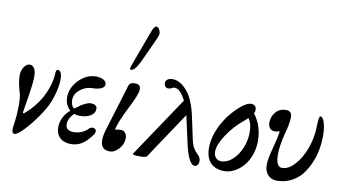

<svg xmlns="http://www.w3.org/2000/svg" viewBox="-78 -978 2119 1180"><g transform="rotate(10 981.5 -388.5)"><path d="M66.9 9.8Q49.8 9.8 49.8 -15.1Q49.8 -27.3 56.2 -71.8Q62 -113.8 62 -172.9Q62 -213.4 56.2 -236.8Q35.2 -306.6 35.2 -347.2Q35.2 -381.3 50.8 -403.6Q66.4 -425.8 85 -425.8Q103.5 -425.8 114.3 -408.2Q125 -390.6 125 -356Q125 -317.4 111.8 -235.8Q95.2 -132.3 94.2 -127.9L101.1 -124Q191.9 -201.2 228 -301.8Q246.6 -355 248 -391.1Q248 -423.8 259.8 -423.8Q287.1 -423.8 287.1 -370.1Q287.1 -306.6 254.9 -223.1Q238.3 -183.1 199.7 -127.2Q161.1 -71.3 122.3 -30.8Q83.5 9.8 66.9 9.8Z M417.5 11.2Q374 11.2 348.9 -12.7Q323.7 -36.6 323.7 -77.1Q323.7 -108.4 338.9 -139.2Q354 -169.9 379.9 -189.9Q345.7 -220.7 345.7 -268.1Q345.7 -328.1 393.1 -376.5Q440.4 -424.8 500.5 -424.8Q525.4 -424.8 544.9 -414.8Q564.5 -404.8 564.5 -387.2Q564.5 -368.7 542.7 -359.4Q521 -350.1 490.7 -350.1Q447.8 -350.1 413.3 -322.5Q378.9 -294.9 378.9 -256.8Q378.9 -240.2 385 -226.1Q391.1 -211.9 400.9 -207Q420.9 -222.7 433.1 -231Q445.3 -239.3 463.6 -248Q481.9 -256.8 495.6 -256.8Q535.6 -256.8 535.6 -227.1Q535.6 -202.1 509.3 -185.5Q482.9 -168.9 441.9 -168.9Q422.9 -168.9 405.8 -174.8Q371.6 -140.6 371.6 -105Q371.6 -64 422.9 -64Q447.8 -64 470.7 -73.7Q493.7 -83.5 507.8 -98.1Q516.6 -108.4 528.6 -110.6Q540.5 -112.8 546.9 -106.9Q556.6 -101.1 555.4 -89.4Q554.2 -77.6 542.5 -63Q512.2 -23.4 483.2 -6.1Q454.1 11.2 417.5 11.2Z M701.7 -502Q696.3 -502 696.3 -509.8Q696.3 -516.1 697.3 -519L783.7 -752.9Q789.6 -771 797.1 -781Q804.7 -791 811.5 -791Q821.8 -791 829.6 -777.6Q837.4 -764.2 837.4 -751Q837.4 -738.3 811.5 -684.1L759.3 -570.8Q728 -502 701.7 -502ZM660.6 14.2Q603.5 14.2 603.5 -46.9Q603.5 -74.7 616.2 -116.2L703.6 -402.8Q709.5 -424.8 740.2 -424.8Q759.8 -424.8 768.6 -417Q777.3 -409.2 777.3 -392.1Q777.3 -361.8 727.5 -266.1Q676.3 -165.5 670.4 -122.1Q683.6 -127.9 707.5 -127.9Q723.1 -127.9 733.9 -115.2Q744.6 -102.5 744.6 -83Q744.6 -46.9 718.3 -16.4Q691.9 14.2 660.6 14.2Z M804.2 3.9 1056.2 -372.1Q1022 -440.9 985.4 -440.9Q978 -440.9 969.2 -435.1Q960.4 -429.2 948.2 -429.2Q936.5 -429.2 929.4 -437.5Q922.4 -445.8 922.4 -459Q922.4 -473.6 934.1 -481.9Q945.8 -490.2 965.3 -490.2Q1012.2 -490.2 1055.7 -440.2Q1099.1 -390.1 1121.6 -286.1L1152.3 -142.1Q1161.6 -95.2 1190.4 -67.9Q1215.3 -45.9 1215.3 -24.9Q1215.3 -9.8 1208.5 0.7Q1201.7 11.2 1191.4 11.2Q1170.9 11.2 1154.1 -22.7Q1137.2 -56.6 1125.5 -109.9L1086.4 -287.1L891.6 4.9Q886.2 12.2 845.2 12.2Q804.2 12.2 804.2 3.9Z M1375 11.2Q1319.3 11.2 1288.8 -20.8Q1258.3 -52.7 1258.3 -113.8Q1258.3 -179.2 1293 -252Q1325.2 -317.4 1379.6 -371.1Q1434.1 -424.8 1468.3 -424.8Q1482.9 -424.8 1491.5 -416.3Q1500 -407.7 1500 -392.1Q1500 -380.4 1494.1 -370.1Q1547.4 -300.3 1547.4 -206.1Q1547.4 -159.2 1532.2 -117.9Q1517.1 -76.7 1492.7 -48.8Q1468.3 -21 1437.3 -4.9Q1406.2 11.2 1375 11.2ZM1299.3 -97.2Q1299.3 -73.2 1312.3 -59.1Q1325.2 -44.9 1346.2 -44.9Q1382.3 -44.9 1415.5 -74.5Q1448.7 -104 1468.5 -151.9Q1488.3 -199.7 1488.3 -251Q1488.3 -303.2 1466.3 -335.9Q1456.5 -326.2 1443.4 -315.9Q1382.3 -266.1 1340.8 -202.6Q1299.3 -139.2 1299.3 -97.2Z M1703.6 13.2Q1668.9 13.2 1647.5 -9.8Q1626 -32.7 1626 -73.2Q1626 -110.8 1646 -182.1Q1664.6 -250 1668.9 -289.1Q1652.3 -283.2 1636.7 -283.2Q1618.7 -283.2 1607.7 -296.4Q1596.7 -309.6 1596.7 -331.1Q1596.7 -368.2 1620.8 -396.5Q1645 -424.8 1684.6 -424.8Q1721.7 -424.8 1721.7 -386.2Q1721.7 -345.7 1701.7 -275.9Q1682.6 -199.7 1682.6 -147Q1682.6 -69.8 1721.7 -69.8Q1761.2 -69.8 1800 -112.3Q1838.9 -154.8 1862.8 -220.7Q1886.7 -286.6 1887.7 -353Q1889.2 -422.9 1898.9 -422.9Q1915 -422.9 1925.5 -389.9Q1936 -356.9 1936 -306.2Q1936 -264.2 1928.2 -221.2Q1920.4 -178.2 1902.1 -135.7Q1883.8 -93.3 1857.7 -60.3Q1831.5 -27.3 1791.5 -7.1Q1751.5 13.2 1703.6 13.2Z"/></g></svg>

Font: Junicode SmCond
Style: Italic
Weight: 400
Width: 4
Italic angle: -11°
Designer: Peter S. Baker
Version: Version 2.206